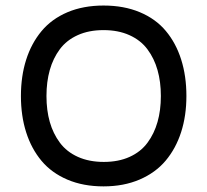

<svg xmlns="http://www.w3.org/2000/svg" viewBox="-20 -660 745 690"><path d="M546.1 -221.7Q558.1 -263.7 558.1 -314.9Q558.1 -366.2 546.1 -408.2Q534.2 -450.2 509.8 -482.9Q485.4 -515.6 445.1 -533.7Q404.8 -551.8 352.1 -551.8Q299.3 -551.8 259.3 -533.7Q219.2 -515.6 195.1 -483.2Q170.9 -450.7 158.9 -408.4Q147 -366.2 147 -314.9Q147 -263.7 158.9 -221.7Q170.9 -179.7 195.3 -147Q219.7 -114.3 260 -96.2Q300.3 -78.1 353 -78.1Q405.8 -78.1 445.8 -96.2Q485.8 -114.3 510 -147Q534.2 -179.7 546.1 -221.7ZM649.9 -314.9Q649.9 -244.1 630.9 -185.1Q611.8 -126 575.2 -82.5Q538.6 -39.1 481.4 -14.6Q424.3 9.8 352.1 9.8Q279.3 9.8 222.4 -14.4Q165.5 -38.6 129.2 -82Q92.8 -125.5 74 -184.6Q55.2 -243.7 55.2 -314.9Q55.2 -386.2 74 -445.3Q92.8 -504.4 129.2 -548.1Q165.5 -591.8 222.4 -616Q279.3 -640.1 352.1 -640.1Q425.3 -640.1 482.4 -616.2Q539.6 -592.3 575.9 -548.8Q612.3 -505.4 631.1 -446Q649.9 -386.7 649.9 -314.9Z"/></svg>

Font: Sinkin Sans 400 Regular
Style: Regular
Weight: 400
Designer: Keith Bates
Foundry: K-Type
Version: Sinkin Sans (version 1.0)  by Keith Bates   •   © 2014   www